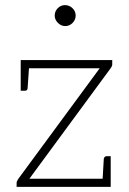

<svg xmlns="http://www.w3.org/2000/svg" viewBox="-20 -731 504 751"><path d="M45 0V-16Q45 -19 47 -23.5Q49 -28 52 -32L370 -464H61V-496H419V-479Q419 -475 417 -471Q415 -467 412 -463L95 -32H413V0ZM94 -473 88 -386Q88 -382 85.5 -379Q83 -376 77 -376H61V-464ZM381 -24 386 -110Q387 -114 389.5 -117Q392 -120 397 -120H413V-32ZM235 -629Q219 -629 206.5 -641.5Q194 -654 194 -670Q194 -687 206 -699Q218 -711 234 -711Q251 -711 263.5 -699Q276 -687 276 -670Q276 -654 264 -641.5Q252 -629 235 -629Z"/></svg>

Font: Aleo ExtraLight
Style: Regular
Weight: 250
Designer: Alessio Laiso
Foundry: Alessio Laiso
Version: Version 2.001;gftools[0.9.29]